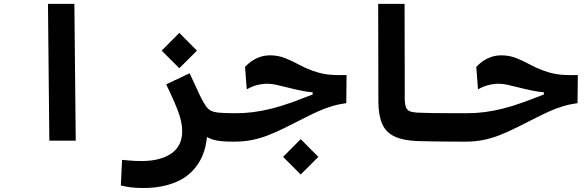

<svg xmlns="http://www.w3.org/2000/svg" viewBox="-20 -713 2970 973"><path d="M230 0 223.1 -693.4H356.9L363.8 0Z M1031.7 -72.3Q1031.7 38.1 990.5 106.9Q949.2 175.8 876.2 207.8Q803.2 239.7 708 239.7Q668.9 239.7 644.3 236.6Q619.6 233.4 592.3 227.1L598.6 97.2Q626.5 99.6 646 101.3Q665.5 103 698.2 103Q792 103 847.7 65.2Q903.3 27.3 903.3 -48.8Q903.3 -95.2 880.9 -153.3Q858.4 -211.4 822.3 -285.6L940.9 -341.8Q963.4 -294.4 976.6 -264.9Q989.7 -235.4 999.8 -215.8Q1009.8 -196.3 1021.5 -178.2Q1032.2 -161.6 1046.6 -153.3Q1061 -145 1089.6 -142.1Q1118.2 -139.2 1171.9 -139.2Q1190.4 -139.2 1199.5 -124Q1208.5 -108.9 1208.5 -75.7Q1208.5 -34.2 1196 -14.6Q1183.6 4.9 1166 4.9Q1130.4 4.9 1104.2 2.7Q1078.1 0.5 1057.6 -6.1Q1037.1 -12.7 1019 -25.1Q1001 -37.6 980.5 -58.1ZM888.7 -367.2 799.3 -456.5 888.7 -546.4 978 -456.5Z M1166 4.9Q1153.3 4.9 1145.5 -12.9Q1137.7 -30.8 1137.7 -72.3Q1137.7 -111.3 1147.5 -125.2Q1157.2 -139.2 1173.3 -139.2Q1218.8 -139.2 1263.4 -144.8Q1308.1 -150.4 1356.4 -162.6Q1404.8 -174.8 1460.9 -194.8Q1494.6 -207 1522.2 -218Q1549.8 -229 1575.7 -238.5Q1601.6 -248 1628.9 -255.4L1630.4 -224.6L1564.5 -218.8V-245.1Q1535.6 -247.6 1502.9 -254.4Q1470.2 -261.2 1433.6 -270.5Q1399.4 -279.3 1377.2 -283.9Q1355 -288.6 1335.9 -288.6Q1309.1 -288.6 1282.7 -281.7Q1256.3 -274.9 1230.5 -260.3L1221.7 -374Q1250.5 -404.3 1282.2 -418.5Q1314 -432.6 1348.1 -432.6Q1389.2 -432.6 1424.1 -418.7Q1459 -404.8 1492.7 -386.5Q1526.4 -368.2 1564 -354.5Q1593.8 -343.8 1619.6 -338.9Q1645.5 -334 1673.3 -333Q1701.2 -332 1736.3 -332.5L1734.9 -190.4Q1693.8 -184.6 1660.4 -174.3Q1627 -164.1 1595.5 -150.1Q1564 -136.2 1528.8 -118.2Q1471.7 -89.4 1425.8 -66.4Q1379.9 -43.5 1338.9 -27.6Q1297.9 -11.7 1256.1 -3.4Q1214.4 4.9 1166 4.9ZM1503.9 171.4 1414.6 82 1503.9 -7.8 1593.3 82Z M2337.9 4.9Q2304.7 4.9 2262.9 4.6Q2221.2 4.4 2178.5 3.7Q2135.7 2.9 2099.6 2Q2024.4 -0.5 1980.2 -21Q1936 -41.5 1917 -84.7Q1897.9 -127.9 1897.5 -198.2L1896.5 -693.4H2030.3L2031.2 -215.3Q2031.2 -186 2036.9 -170.7Q2042.5 -155.3 2056.4 -149.4Q2070.3 -143.6 2095.7 -142.1Q2128.4 -140.6 2171.6 -140.1Q2214.8 -139.6 2260 -139.4Q2305.2 -139.2 2343.8 -139.2Q2360.8 -139.2 2369.4 -117.7Q2377.9 -96.2 2377.9 -63.5Q2377.9 -38.6 2368.7 -16.8Q2359.4 4.9 2337.9 4.9Z M2337.9 4.9Q2325.2 4.9 2317.4 -12.9Q2309.6 -30.8 2309.6 -72.3Q2309.6 -111.3 2319.3 -125.2Q2329.1 -139.2 2345.2 -139.2Q2390.6 -139.2 2435.3 -144.8Q2480 -150.4 2528.3 -162.6Q2576.7 -174.8 2632.8 -194.8Q2666.5 -207 2694.1 -218Q2721.7 -229 2747.6 -238.5Q2773.4 -248 2800.8 -255.4L2802.2 -224.6L2736.3 -218.8V-245.1Q2707.5 -247.6 2674.8 -254.4Q2642.1 -261.2 2605.5 -270.5Q2571.3 -279.3 2549.1 -283.9Q2526.9 -288.6 2507.8 -288.6Q2481 -288.6 2454.6 -281.7Q2428.2 -274.9 2402.3 -260.3L2393.6 -374Q2422.4 -404.3 2454.1 -418.5Q2485.8 -432.6 2520 -432.6Q2561 -432.6 2595.9 -418.7Q2630.9 -404.8 2664.6 -386.5Q2698.2 -368.2 2735.8 -354.5Q2765.6 -343.8 2791.5 -338.9Q2817.4 -334 2845.2 -333Q2873 -332 2908.2 -332.5L2906.7 -190.4Q2865.7 -184.6 2832.3 -174.3Q2798.8 -164.1 2767.3 -150.1Q2735.8 -136.2 2700.7 -118.2Q2643.6 -89.4 2597.7 -66.4Q2551.8 -43.5 2510.7 -27.6Q2469.7 -11.7 2428 -3.4Q2386.2 4.9 2337.9 4.9Z"/></svg>

Font: Cascadia Code
Style: Regular
Weight: 400
Monospace: yes
Designer: Aaron Bell
Foundry: Saja Typeworks
Version: Version 2106.017